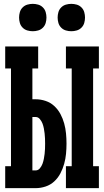

<svg xmlns="http://www.w3.org/2000/svg" viewBox="-20 -976 540 996"><path d="M322 0V-114H352V-621H322V-735H493V-621H463V-114H493V0ZM7 0V-114H37V-621H7V-735H178V-621H148V-461H165Q191 -461 216.5 -452.5Q242 -444 261.5 -426Q281 -408 293.5 -384.5Q306 -361 313 -335.5Q320 -310 322.5 -283.5Q325 -257 325 -231Q325 -204 322.5 -178Q320 -152 313 -126.5Q306 -101 293.5 -77Q281 -53 261.5 -35Q242 -17 216.5 -8.5Q191 0 165 0ZM165 -92Q178 -92 187 -103Q196 -114 200.5 -126.5Q205 -139 207.5 -152Q210 -165 211.5 -178Q213 -191 213.5 -204Q214 -217 214 -231Q214 -244 213.5 -257Q213 -270 211.5 -283.5Q210 -297 207.5 -310Q205 -323 200.5 -335Q196 -347 187 -358Q178 -369 165 -369H148V-92ZM350 -814Q336 -814 322 -818Q308 -822 297.5 -832.5Q287 -843 283 -857Q279 -871 279 -885Q279 -899 283 -913Q287 -927 297.5 -937.5Q308 -948 322 -952Q336 -956 350 -956Q364 -956 378 -952Q392 -948 402.5 -937.5Q413 -927 417 -913Q421 -899 421 -885Q421 -871 417 -857Q413 -843 402.5 -832.5Q392 -822 378 -818Q364 -814 350 -814ZM150 -814Q136 -814 122 -818Q108 -822 97.5 -832.5Q87 -843 83 -857Q79 -871 79 -885Q79 -899 83 -913Q87 -927 97.5 -937.5Q108 -948 122 -952Q136 -956 150 -956Q164 -956 178 -952Q192 -948 202.5 -937.5Q213 -927 217 -913Q221 -899 221 -885Q221 -871 217 -857Q213 -843 202.5 -832.5Q192 -822 178 -818Q164 -814 150 -814Z"/></svg>

Font: Iosevka Slab Heavy
Style: Regular
Weight: 900
Monospace: yes
Designer: Belleve Invis
Foundry: Belleve Invis
Version: Version 11.1.0; ttfautohint (v1.8.3)